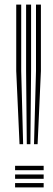

<svg xmlns="http://www.w3.org/2000/svg" viewBox="-20 -820 234 840"><path d="M128.8 -189 137.5 -509.5V-800H159V-509.5L144.5 -189ZM65.5 -189 51 -509.5V-800H72.8V-509.5L81.2 -189ZM97.2 -189 94.2 -509.5V-800H116V-509.5L113 -189ZM46 -75.5V-94.5H171V-75.5ZM46 -37.8V-56.8H171V-37.8ZM46 0V-19H171V0Z"/></svg>

Font: Big Shoulders Inline Display
Style: Bold
Weight: 700
Designer: Patric King
Foundry: XO Type Co
Version: Version 1.000